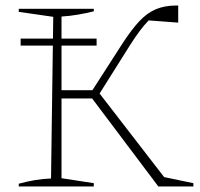

<svg xmlns="http://www.w3.org/2000/svg" viewBox="-20 -676 726 696"><path d="M48 0V-10Q77 -18 106 -23Q135 -28 165 -29L173 -615L48 -633V-644H320V-635Q292 -628 263 -623Q234 -618 203 -616V-349H315L425 -520Q457 -569 485 -599Q513 -629 545 -642.5Q577 -656 619 -656H626V-594L519 -602Q503 -586 485.5 -562.5Q468 -539 448 -507L341 -337L575 -34L681 -12V0H554L314 -319H203V-30L320 -12V0ZM54.8 -536.1H330.2V-510.7H54.8Z"/></svg>

Font: Piazzolla Thin
Style: Regular
Weight: 100
Designer: Juan Pablo del Peral
Foundry: Huerta Tipografica
Version: Version 1.330